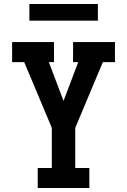

<svg xmlns="http://www.w3.org/2000/svg" viewBox="-20 -947 640 967"><path d="M170 0V-101H241V-303L102 -634H41V-735H252V-634H226L300 -439L374 -634H348V-735H559V-634H498L359 -303V-101H430V0ZM128 -843V-927H473V-843Z"/></svg>

Font: Iosevka HT Extended
Style: Bold
Weight: 700
Width: 7
Monospace: yes
Designer: Belleve Invis
Foundry: Belleve Invis
Version: Version 32.3.0; ttfautohint (v1.8.4)